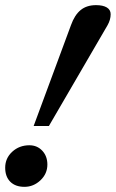

<svg xmlns="http://www.w3.org/2000/svg" viewBox="-23 -703 449 744"><path d="M107.4 -214.8 252 -605.5Q266.1 -645 289.6 -664.1Q313 -683.1 349.1 -683.1Q376 -683.1 390.9 -674.1Q405.8 -665 405.8 -647.9Q405.8 -626.5 393.6 -605L166.5 -214.8ZM-2.9 -53.2Q-2.9 -89.8 24.4 -115Q51.8 -140.1 90.8 -140.1Q121.1 -140.1 140.9 -118.9Q160.6 -97.7 160.6 -65.4Q160.6 -29.8 133.8 -4.4Q106.9 21 71.8 21Q36.6 21 16.8 1.2Q-2.9 -18.6 -2.9 -53.2Z"/></svg>

Font: Elstob 14pt
Style: Bold Italic
Weight: 700
Italic angle: -20°
Designer: Peter S. Baker
Version: Version 1.015